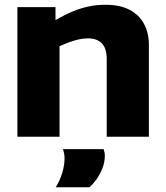

<svg xmlns="http://www.w3.org/2000/svg" viewBox="-20 -574 697 806"><path d="M53 0V-544H213V-490Q252 -512 285.5 -526Q319 -540 352.5 -547Q386 -554 423 -554Q484 -554 524.5 -532.5Q565 -511 585 -473Q605 -435 605 -385V0H428V-326Q428 -371 407.5 -392Q387 -413 349 -413Q329 -413 310 -408.5Q291 -404 271.5 -397Q252 -390 230 -380V0ZM214 212Q232 183 241.5 151Q251 119 251 91Q251 79 249 69.5Q247 60 244 52H415Q417 58 418.5 65Q420 72 420 80Q420 105 411 129.5Q402 154 388 174.5Q374 195 356 212Z"/></svg>

Font: Georama SemiExpanded
Style: Bold
Weight: 700
Width: 6
Designer: Jean-Baptiste Levee
Foundry: Production Type
Version: Version 1.001